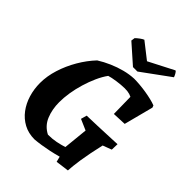

<svg xmlns="http://www.w3.org/2000/svg" viewBox="-245 -998 1140 1140"><g transform="rotate(45 324.5 -428.5)"><path d="M436.2 13 427.6 -21.3Q394.7 -12.2 363.4 -5.5Q332 1.1 303.3 5.5Q274.6 9.9 249.3 12Q197.9 12 158.1 -9.4Q118.3 -30.8 90.9 -67.4Q63.5 -104.1 49.4 -150.7Q35.3 -197.4 35.3 -248.4Q35.3 -305.8 54.3 -365.9Q73.2 -426.1 106 -482.4Q138.9 -538.7 180.7 -582.9Q215.2 -604.7 254.6 -621.8Q293.9 -639 334.5 -649.5Q375 -659.9 413.5 -661.5Q434.4 -661.5 460.6 -659.2Q486.8 -657 513.5 -652.7Q540.2 -648.4 564.4 -642.6Q588.6 -636.9 606 -629.9L610.9 -616.6L562.8 -431.9L475.6 -428.1L473.2 -569.5Q464.9 -573.7 456 -576.4Q447.1 -579 436.9 -580.3Q426.7 -581.6 413.1 -581.6Q383.3 -581.1 348 -576Q312.7 -570.9 292 -564.3Q270.8 -535.1 253.5 -496.5Q236.1 -457.9 223.1 -414.6Q210 -371.2 203.2 -328.3Q196.5 -285.4 196.5 -248.5Q196.5 -188.1 216.8 -138.7Q237.2 -89.2 285.6 -64.4Q322.1 -64.4 352.7 -70.6Q383.3 -76.8 410.9 -85.5L426.5 -239.8L358.1 -269.6L368.6 -307Q415 -308.5 456 -309.7Q496.9 -311 536.6 -313Q576.2 -315 618 -316.5L616.6 -269.6L561 -248.6Q551.6 -209.1 543.6 -168.5Q535.7 -127.9 530.2 -93.4Q525.2 -62 523 -38.7Q520.8 -15.5 519.8 2ZM359.1 -705.1 240.8 -809.7 244.3 -833.5Q254.2 -843.4 268.5 -853.9Q282.7 -864.3 292.1 -867.8L393.4 -788.5L551.5 -869.9Q557.9 -867.5 565.1 -854.2Q572.4 -840.8 573.7 -834.4L396.4 -705.1Z"/></g></svg>

Font: Labrada
Style: Italic
Weight: 400
Italic angle: -7°
Designer: Mercedes Jáuregui
Foundry: Omnibus-Type Team
Version: Version 1.000